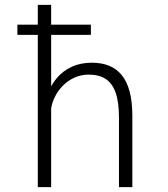

<svg xmlns="http://www.w3.org/2000/svg" viewBox="-20 -770 690 790"><path d="M51.5 -626.5V-668.5H354V-626.5ZM135.5 0V-750H190.5V0ZM469.5 0V-285.5Q469.5 -349 456 -388Q442.5 -427 415 -445Q387.5 -463 344.5 -463Q314.5 -463 287.2 -451Q260 -439 238.2 -417Q216.5 -395 203 -365.5Q189.5 -336 188 -302L163 -305Q163 -345 176 -382.2Q189 -419.5 213.8 -448.8Q238.5 -478 274.8 -495Q311 -512 358 -512Q397.5 -512 428.2 -499.8Q459 -487.5 480.5 -461.5Q502 -435.5 513.2 -394Q524.5 -352.5 524.5 -294V0Z"/></svg>

Font: Trispace Thin ExtraLight
Style: Regular
Weight: 250
Version: Version 1.210